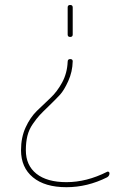

<svg xmlns="http://www.w3.org/2000/svg" viewBox="-20 -530 540 780"><path d="M254.9 -389.6V-500Q254.9 -509.8 265.1 -509.8Q275.4 -509.8 275.4 -500V-389.6Q275.4 -379.9 265.1 -379.9Q254.9 -379.9 254.9 -389.6ZM250 230.5Q162.1 230.5 113.8 190.4Q65.4 150.4 65.4 80.1Q65.4 28.3 84 -12.2Q102.5 -52.7 129.9 -79.6Q157.2 -106.4 184.6 -131.8Q211.9 -157.2 232.4 -194.8Q252.9 -232.4 254.9 -279.3Q254.9 -290 265.1 -290Q275.4 -290 275.4 -281.2Q274.4 -238.3 257.3 -200.7Q240.2 -163.1 224.1 -145.5Q208 -127.9 175.8 -96.7Q152.3 -74.2 140.6 -61.5Q128.9 -48.8 113.3 -26.4Q97.7 -3.9 91.3 22Q85 47.9 85 80.1Q85 141.6 127.9 175.8Q170.9 210 250 210Q332 210 415 168Q418 166 421.4 168Q424.8 169.9 424.8 173.8Q424.8 184.6 415 190.4Q335 230.5 250 230.5Z"/></svg>

Font: Rounded-X Mgen+ 2m thin
Style: Regular
Weight: 100
Designer: [Source Han Sans]
Ryoko NISHIZUKA  (kana & ideographs); Paul D. Hunt (Latin, Greek & Cyrillic); Wenlong ZHANG  (bopomofo
Version: Version 1.059.20150602